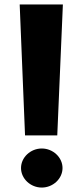

<svg xmlns="http://www.w3.org/2000/svg" viewBox="-20 -845 372 865"><path d="M74.7 -88C74.7 -40 117.6 0 168.2 0C218.8 0 261.7 -40 261.7 -88C261.7 -136 218.8 -176 168.2 -176C117.6 -176 74.7 -136 74.7 -88ZM92.8 -235H238L263.3 -825H68.7Z"/></svg>

Font: Hussar
Style: BdWide
Weight: 700
Foundry: Cannot Into Space Fonts
Version: Version 2.00